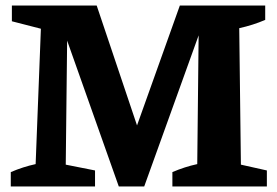

<svg xmlns="http://www.w3.org/2000/svg" viewBox="-20 -675 1004 695"><path d="M852 -79 946 -58V0H604V-52Q648 -71 694 -81L699 -547L502 0H410L223 -528L218 -79L324 -58V0H19V-52Q63 -71 109 -81L128 -571L23 -598V-655H330L476 -221L631 -655H940V-603Q896 -584 846 -573Z"/></svg>

Font: Piazzolla
Style: Bold
Weight: 700
Designer: Juan Pablo del Peral
Foundry: Huerta Tipografica
Version: Version 1.330